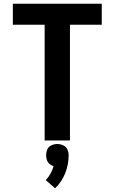

<svg xmlns="http://www.w3.org/2000/svg" viewBox="-20 -755 616 1032"><path d="M220 0H356V-622H527V-735H49V-622H220ZM276 257Q312 223 330.5 176Q349 129 349 80Q349 63 342 48Q335 33 319.5 26Q304 19 288 19Q272 19 256.5 26Q241 33 234.5 48Q228 63 228 80Q228 93 232 105Q236 117 246 126Q256 135 268 138Q262 159 251.5 178Q241 197 226 213Z"/></svg>

Font: Iosevka Sparkle Extrabold
Style: Regular
Weight: 800
Designer: Belleve Invis
Foundry: Belleve Invis
Version: Version 4.5.0; ttfautohint (v1.8.3)